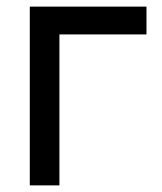

<svg xmlns="http://www.w3.org/2000/svg" viewBox="-20 -560 488 580"><path d="M70 0V-540H422.5V-456H159.5V0Z"/></svg>

Font: Vela Sans Med
Style: Regular
Weight: 500
Designer: Principal design: Mikhail Sharanda - project Manrope.
Design modification: Ravid Balaliev
Foundry: Mikhail Sharanda
Version: Version 1.001